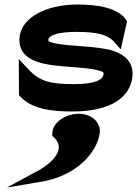

<svg xmlns="http://www.w3.org/2000/svg" viewBox="-20 -482 615 849"><path d="M328 21C273 21 212 57 211 109V118L218 125C258 161 241 207 185 249C172 259 157 269 140 277L11 347L154 323C322 298 410 188 421 107C427 59 385 21 328 21ZM70 -55C120 0 208 11 299 11C479 11 554 -57 565 -139C574 -206 531 -240 482 -257C404 -281 285 -275 217 -292C193 -298 193 -300 194 -307C196 -325 234 -341 317 -341C412 -341 454 -328 482 -300L514 -264L542 -388L537 -395C502 -448 409 -462 325 -462C178 -462 78 -402 67 -322C55 -234 131 -205 209 -194C277 -185 361 -184 410 -172C434 -166 439 -163 438 -154C434 -127 395 -110 307 -110C203 -110 157 -122 108 -173L63 -221L64 -61Z"/></svg>

Font: Charger
Style: HemiRT
Weight: 900
Designer: Jasper
Foundry: Cannot Into Space Fonts
Version: Version 0.99